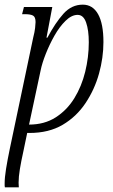

<svg xmlns="http://www.w3.org/2000/svg" viewBox="-34 -566 487 826"><path d="M-13 240Q-14 237 -14 232.5Q-14 228 -14 223Q-14 198 -8 160.5Q-2 123 8 75L109 -405Q115 -428 117 -445.5Q119 -463 119 -471Q119 -493 108 -499Q97 -505 73 -505H61L69 -536H191L166 -404H170Q204 -468 239 -507Q274 -546 322 -546Q365 -546 388 -505Q411 -464 411 -385Q411 -318 392 -249.5Q373 -181 334 -122.5Q295 -64 235.5 -29Q176 6 93 6H83L67 83Q57 128 51.5 161.5Q46 195 46 220Q46 226 46.5 231Q47 236 47 240ZM91 -30Q157 -30 205.5 -61Q254 -92 285.5 -143Q317 -194 332.5 -257Q348 -320 348 -384Q348 -436 336.5 -469Q325 -502 300 -502Q274 -502 248 -476.5Q222 -451 200.5 -413Q179 -375 163 -334.5Q147 -294 141 -264Z"/></svg>

Font: Noto Serif ExtraCondensed Light
Style: Italic
Weight: 300
Width: 2
Italic angle: -12°
Designer: Monotype Design Team
Foundry: Monotype Imaging Inc.
Version: Version 2.014; ttfautohint (v1.8.4.7-5d5b)